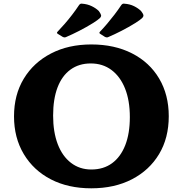

<svg xmlns="http://www.w3.org/2000/svg" viewBox="-20 -1007 992 1041"><path d="M475 14Q350 14 256 -34.5Q162 -83 109 -171.5Q56 -260 56 -376Q56 -493 109 -580.5Q162 -668 256.5 -717Q351 -766 475 -766Q601 -766 696 -717.5Q791 -669 843 -581Q895 -493 895 -377Q895 -259 842.5 -171.5Q790 -84 695.5 -35Q601 14 475 14ZM475 -88Q541 -88 587.5 -122Q634 -156 659 -219.5Q684 -283 684 -372Q684 -462 658 -527Q632 -592 584.5 -627.5Q537 -663 472 -663Q408 -663 362 -629.5Q316 -596 292 -533Q268 -470 268 -380Q268 -291 293 -225.5Q318 -160 365 -124Q412 -88 475 -88ZM294 -823Q285 -828 292 -835Q312 -856 332 -879Q352 -902 371.5 -927.5Q391 -953 409 -980Q416 -989 425 -987Q454 -985 477.5 -973.5Q501 -962 516 -947Q526 -933 528 -925Q530 -917 520.5 -908Q511 -899 486 -883Q449 -860 410 -840Q371 -820 338 -806Q330 -802 320 -807ZM524 -823Q515 -828 522 -835Q542 -856 561.5 -879Q581 -902 600.5 -927.5Q620 -953 638 -980Q645 -989 654 -987Q684 -985 707 -973.5Q730 -962 745 -947Q756 -933 757.5 -925Q759 -917 749.5 -908Q740 -899 715 -883Q678 -860 639 -840Q600 -820 567 -806Q560 -802 549 -807Z"/></svg>

Font: Hahmlet ExtraBold
Style: Regular
Weight: 800
Designer: Minjoo Ham & Mark Frömberg
Foundry: hypertype
Version: Version 1.002